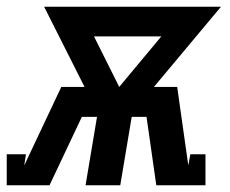

<svg xmlns="http://www.w3.org/2000/svg" viewBox="-62 -550 682 570"><path d="M-42 0V-92H15L10 -59L120 -292H189L69 -530H594L395 -292H464L497 -59L503 -92H548V0H402L373 -203H329L295 0H192L226 -203H181L85 0ZM292 -292 417 -442H217Z"/></svg>

Font: Iosevka Slab SmBdExObl
Style: Regular
Weight: 600
Width: 7
Italic angle: -9°
Monospace: yes
Designer: Belleve Invis
Foundry: Belleve Invis
Version: Version 11.1.0; ttfautohint (v1.8.3)